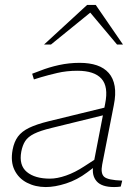

<svg xmlns="http://www.w3.org/2000/svg" viewBox="-20 -750 563 776"><path d="M468 4Q462 5 455 5.5Q448 6 441 6Q391 6 370.5 -17.5Q350 -41 357 -80L358 -88L405 -331Q419 -400 390 -432Q361 -464 293 -464Q249 -464 211 -455Q173 -446 146 -438L117 -429L110 -452L142 -464Q177 -478 218 -487Q259 -496 302 -496Q342 -496 371.5 -486Q401 -476 419.5 -455Q438 -434 443.5 -401.5Q449 -369 440 -325L393 -85Q386 -49 401 -35.5Q416 -22 474 -20ZM165 6Q123 6 89 -11.5Q55 -29 38.5 -63Q22 -97 31 -145Q37 -177 52.5 -198Q68 -219 98 -233.5Q128 -248 177 -260L427 -321L421 -290L189 -233Q143 -222 118 -209.5Q93 -197 82 -180Q71 -163 66 -137Q56 -82 88.5 -55Q121 -28 182 -28Q211 -28 247 -40.5Q283 -53 321 -78L386 -120L384 -92L332 -53Q292 -23 247 -8.5Q202 6 165 6ZM453 -570 333 -713 332 -730H367L477 -570ZM158 -570 332 -730H367L351 -704L186 -570Z"/></svg>

Font: REM Medium Thin
Style: Italic
Weight: 250
Italic angle: -11°
Version: Version 1.005;gftools[0.9.28]